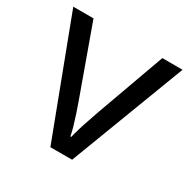

<svg xmlns="http://www.w3.org/2000/svg" viewBox="-127 -654 763 773"><g transform="rotate(30 254.0 -268.0)"><path d="M203 0 0 -536H94L208 -220Q216 -198 225 -171Q234 -144 241 -119.5Q248 -95 251 -78H255Q259 -95 266.5 -120Q274 -145 283.5 -172Q293 -199 300 -220L414 -536H508L304 0Z"/></g></svg>

Font: Noto Sans Tagalog
Style: Regular
Weight: 400
Designer: Monotype Design Team
Foundry: Monotype Imaging Inc.
Version: Version 2.001; ttfautohint (v1.8.4.7-5d5b)